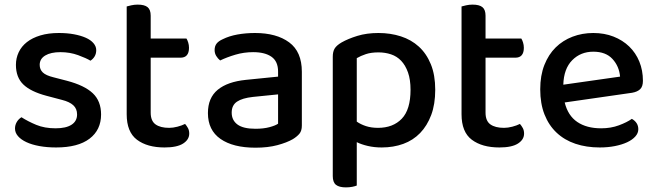

<svg xmlns="http://www.w3.org/2000/svg" viewBox="-20 -625 2844 832"><path d="M223 14Q184 14 151 8Q118 2 94.5 -9Q71 -20 58 -35Q45 -50 45 -68Q45 -83 52.5 -96Q60 -109 73 -117Q101 -99 137 -84Q173 -69 221 -69Q266 -69 290 -84.5Q314 -100 314 -129Q314 -154 297.5 -169Q281 -184 249 -192L181 -210Q113 -228 81 -259Q49 -290 49 -344Q49 -373 61 -398.5Q73 -424 96.5 -442.5Q120 -461 155 -471.5Q190 -482 235 -482Q271 -482 300.5 -476.5Q330 -471 351.5 -461.5Q373 -452 385 -438Q397 -424 397 -408Q397 -392 390 -380.5Q383 -369 372 -362Q354 -373 318.5 -386Q283 -399 242 -399Q200 -399 176 -384.5Q152 -370 152 -344Q152 -324 165.5 -311Q179 -298 212 -290L270 -275Q346 -255 382 -221Q418 -187 418 -129Q418 -62 368 -24Q318 14 223 14Z M633 -137Q633 -101 654 -86Q675 -71 713 -71Q730 -71 749 -76Q768 -81 782 -88Q789 -80 794.5 -70Q800 -60 800 -46Q800 -20 773.5 -3Q747 14 693 14Q618 14 573.5 -19.5Q529 -53 529 -130V-597Q536 -599 549 -602Q562 -605 577 -605Q606 -605 619.5 -594Q633 -583 633 -557V-458H788Q792 -452 795.5 -441Q799 -430 799 -418Q799 -375 762 -375H633V-137Z M1185 -89V-216L1076 -205Q1030 -200 1007 -184.5Q984 -169 984 -137Q984 -104 1009 -85.5Q1034 -67 1087 -67Q1122 -67 1148 -74Q1174 -81 1185 -89ZM1288 -314V-81Q1288 -58 1277.5 -45.5Q1267 -33 1249 -22Q1223 -7 1182 4Q1141 15 1087 15Q990 15 935.5 -23Q881 -61 881 -135Q881 -201 923.5 -236Q966 -271 1046 -279L1185 -293V-315Q1185 -359 1156.5 -379Q1128 -399 1077 -399Q1037 -399 1000 -388Q963 -377 934 -363Q924 -371 917 -382.5Q910 -394 910 -408Q910 -425 918.5 -436Q927 -447 945 -455Q973 -469 1009 -475.5Q1045 -482 1085 -482Q1178 -482 1233 -441.5Q1288 -401 1288 -314Z M1526 -9V179Q1519 182 1506.5 184.5Q1494 187 1479 187Q1450 187 1436 176Q1422 165 1422 138V-379Q1422 -401 1430 -414.5Q1438 -428 1460 -441Q1488 -457 1528.5 -469.5Q1569 -482 1620 -482Q1672 -482 1717 -467.5Q1762 -453 1795 -423Q1828 -393 1847 -346.5Q1866 -300 1866 -236Q1866 -173 1848.5 -126.5Q1831 -80 1800.5 -48.5Q1770 -17 1727.5 -1.5Q1685 14 1634 14Q1602 14 1574 7.5Q1546 1 1526 -9ZM1759 -236Q1759 -280 1748 -311Q1737 -342 1718.5 -361.5Q1700 -381 1674.5 -389.5Q1649 -398 1620 -398Q1588 -398 1565.5 -390.5Q1543 -383 1526 -373V-98Q1543 -86 1566 -78.5Q1589 -71 1618 -71Q1683 -71 1721 -110.5Q1759 -150 1759 -236Z M2084 -137Q2084 -101 2105 -86Q2126 -71 2164 -71Q2181 -71 2200 -76Q2219 -81 2233 -88Q2240 -80 2245.5 -70Q2251 -60 2251 -46Q2251 -20 2224.5 -3Q2198 14 2144 14Q2069 14 2024.5 -19.5Q1980 -53 1980 -130V-597Q1987 -599 2000 -602Q2013 -605 2028 -605Q2057 -605 2070.5 -594Q2084 -583 2084 -557V-458H2239Q2243 -452 2246.5 -441Q2250 -430 2250 -418Q2250 -375 2213 -375H2084V-137Z M2427 -181Q2441 -124 2481.5 -96.5Q2522 -69 2585 -69Q2627 -69 2662 -82Q2697 -95 2718 -110Q2746 -94 2746 -65Q2746 -48 2733 -33.5Q2720 -19 2697.5 -8.5Q2675 2 2644.5 8Q2614 14 2579 14Q2521 14 2473.5 -2Q2426 -18 2392 -50Q2358 -82 2339.5 -129Q2321 -176 2321 -238Q2321 -298 2339 -343.5Q2357 -389 2388 -419.5Q2419 -450 2461 -466Q2503 -482 2551 -482Q2599 -482 2638.5 -466.5Q2678 -451 2706.5 -423.5Q2735 -396 2750.5 -358Q2766 -320 2766 -275Q2766 -250 2754 -238.5Q2742 -227 2719 -223ZM2421 -258 2667 -293Q2663 -338 2634 -369.5Q2605 -401 2551 -401Q2496 -401 2459.5 -364Q2423 -327 2421 -258Z"/></svg>

Font: Baloo 2 Latin Medium
Style: Regular
Weight: 500
Designer: Sarang Kulkarni and Ek Type
Foundry: Ek Type
Version: Version 1.001